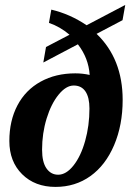

<svg xmlns="http://www.w3.org/2000/svg" viewBox="-20 -732 540 762"><path d="M255.9 -594.2Q217.8 -626.5 174.3 -641.1L183.6 -693.8Q257.8 -676.3 323.7 -631.8L477.1 -712.4L466.3 -651.9L363.3 -597.7Q466.8 -498.5 466.8 -335.4Q466.8 -235.8 432.9 -156Q398.9 -76.2 338.9 -33.2Q278.8 9.8 200.2 9.8Q118.7 9.8 67.9 -40.5Q17.1 -90.8 17.1 -172.4Q17.1 -252.9 49.3 -314Q81.5 -375 141.4 -408Q201.2 -440.9 278.8 -440.9Q308.1 -440.9 335.9 -434.6Q331.5 -501.5 289.1 -556.2L151.9 -483.9L162.6 -545.4ZM147 -138.2Q147 -88.4 164.6 -63.5Q182.1 -38.6 210.9 -38.6Q242.7 -38.6 271.7 -75.2Q300.8 -111.8 317.9 -172.6Q335 -233.4 335 -301.3Q335 -345.7 319.1 -369.1Q303.2 -392.6 272.5 -392.6Q242.2 -392.6 212.6 -356.4Q183.1 -320.3 165 -261.5Q147 -202.6 147 -138.2Z"/></svg>

Font: Tinos
Style: Bold Italic
Weight: 700
Italic angle: -16.333°
Designer: Steve Matteson
Foundry: Monotype Imaging Inc.
Version: Version 1.23